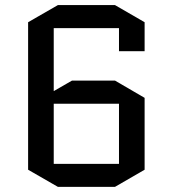

<svg xmlns="http://www.w3.org/2000/svg" viewBox="-20 -725 675 750"><path d="M189.9 -615.2V-369.1L261.2 -410.2H429.2L544.9 -342.8V-62L429.2 4.9H206.1L89.8 -62V-638.2L206.1 -705.1H429.2L544.9 -638.2V-524.9H444.8V-615.2ZM189.9 -319.8V-85H444.8V-319.8Z"/></svg>

Font: Quantico
Style: Regular
Weight: 400
Designer: Matt Desmond
Foundry: MADtype
Version: Version 2.002